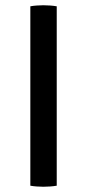

<svg xmlns="http://www.w3.org/2000/svg" viewBox="-20 -707 332 731"><path d="M95.5 -683Q106 -685 120 -686Q134 -687 145 -687Q157.5 -687 171 -686Q184.5 -685 196 -683V0Q184.5 2 171 3Q157.5 4 145 4Q134 4 120 3Q106 2 95.5 0Z"/></svg>

Font: Signika Negative Light
Style: Regular
Weight: 400
Version: Version 2.001